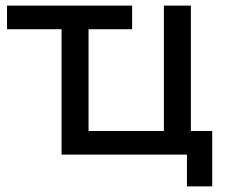

<svg xmlns="http://www.w3.org/2000/svg" viewBox="-20 -550 811 683"><path d="M735 -84V113H645V0H199V-446H5V-530H450V-446H295V-84H563V-530H659V-84Z"/></svg>

Font: Montserrat Alternates Medium
Style: Regular
Weight: 500
Designer: Julieta Ulanovsky
Foundry: Julieta Ulanovsky
Version: Version 7.200